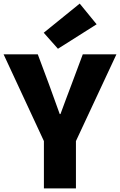

<svg xmlns="http://www.w3.org/2000/svg" viewBox="-29 -1047 667 1067"><path d="M293 -776 508 -912 414 -1027 214 -865ZM215 0H393V-263L618 -745H431L369 -579C348 -523 328 -471 307 -413H303C282 -471 263 -523 243 -579L181 -745H-9L215 -263Z"/></svg>

Font: Noto Sans JP Black
Style: Regular
Weight: 900
Designer: Ryoko NISHIZUKA  (kana, bopomofo & ideographs); Paul D. Hunt (Latin, Greek & Cyrillic); Sandoll Communications , Soo-you
Foundry: Adobe
Version: Version 2.002;hotconv 1.0.116;makeotfexe 2.5.65601